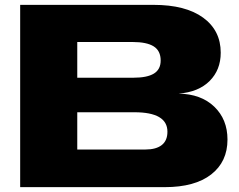

<svg xmlns="http://www.w3.org/2000/svg" viewBox="-20 -770 983 790"><path d="M63 0V-750H611.8Q743.7 -750 815.9 -697.3Q888.2 -644.5 888.2 -553.2Q888.2 -482.4 842.5 -436.8Q796.9 -391.1 714.8 -384.8Q807.1 -383.3 861.6 -331.1Q916 -278.8 916 -195.8Q916 -104.5 848.9 -52.2Q781.7 0 658.2 0ZM528.8 -450.2Q585.4 -450.2 613.3 -467.3Q641.1 -484.4 641.1 -521Q641.1 -561 612.5 -579.1Q584 -597.2 524.9 -597.2H297.9V-450.2ZM578.1 -154.8Q622.1 -154.8 645.5 -173.1Q668.9 -191.4 668.9 -228Q668.9 -308.1 533.2 -308.1H297.9V-154.8Z"/></svg>

Font: Mattone
Style: Bold
Weight: 700
Width: 6
Designer: Nunzio Mazzaferro
Foundry: Collletttivo
Version: Version 2.000;Glyphs 3.2 (3217)